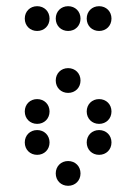

<svg xmlns="http://www.w3.org/2000/svg" viewBox="-20 -610 440 620"><path d="M100 -510C123 -510 140 -527 140 -550C140 -573 123 -590 100 -590C77 -590 60 -573 60 -550C60 -527 77 -510 100 -510ZM200 -510C223 -510 240 -527 240 -550C240 -573 223 -590 200 -590C177 -590 160 -573 160 -550C160 -527 177 -510 200 -510ZM300 -510C323 -510 340 -527 340 -550C340 -573 323 -590 300 -590C277 -590 260 -573 260 -550C260 -527 277 -510 300 -510ZM200 -310C223 -310 240 -327 240 -350C240 -373 223 -390 200 -390C177 -390 160 -373 160 -350C160 -327 177 -310 200 -310ZM100 -210C123 -210 140 -227 140 -250C140 -273 123 -290 100 -290C77 -290 60 -273 60 -250C60 -227 77 -210 100 -210ZM300 -210C323 -210 340 -227 340 -250C340 -273 323 -290 300 -290C277 -290 260 -273 260 -250C260 -227 277 -210 300 -210ZM100 -110C123 -110 140 -127 140 -150C140 -173 123 -190 100 -190C77 -190 60 -173 60 -150C60 -127 77 -110 100 -110ZM300 -110C323 -110 340 -127 340 -150C340 -173 323 -190 300 -190C277 -190 260 -173 260 -150C260 -127 277 -110 300 -110ZM200 -10C223 -10 240 -27 240 -50C240 -73 223 -90 200 -90C177 -90 160 -73 160 -50C160 -27 177 -10 200 -10Z"/></svg>

Font: TINY 5x3 80
Style: Regular
Weight: 200
Designer: Jack Halten Fahnestock
Foundry: Velvetyne Type Foundry
Version: Version 1.002;hotconv 1.0.109;makeotfexe 2.5.65596